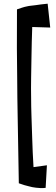

<svg xmlns="http://www.w3.org/2000/svg" viewBox="-20 -876 297 1021"><path d="M222.7 123Q206.1 125 193.4 124Q180.7 123 170.9 122.1Q160.2 121.1 151.4 119.1Q142.6 117.2 131.8 114.3Q122.1 112.3 109.4 108.4Q96.7 104.5 80.1 98.6Q78.1 -13.7 76.7 -98.6Q75.2 -183.6 74.2 -241.2Q73.2 -308.6 72.3 -356.4Q72.3 -405.3 71.3 -473.6Q70.3 -532.2 69.8 -620.1Q69.3 -708 70.3 -826.2Q84 -831.1 97.7 -835.4Q111.3 -839.8 122.1 -841.8Q133.8 -844.7 145.5 -845.7Q156.2 -846.7 169.9 -848.6Q181.6 -850.6 197.8 -852.5Q213.9 -854.5 233.4 -856.4L247.1 -729.5L151.4 -732.4Q148.4 -648.4 147.5 -580.1Q146.5 -511.7 145.5 -461.9Q144.5 -403.3 145.5 -357.4Q145.5 -311.5 147.5 -253.9Q149.4 -204.1 151.4 -136.7Q153.3 -69.3 158.2 12.7L229.5 2.9Z"/></svg>

Font: Irish Grover
Style: Regular
Weight: 400
Designer: Squid
Foundry: Font Diner, Inc DBA Sideshow
Version: Version 1.001